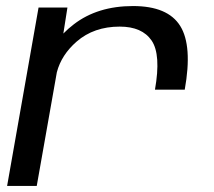

<svg xmlns="http://www.w3.org/2000/svg" viewBox="-20 -615 708 635"><path d="M492.5 -318.5Q513 -434.5 481.5 -480.8Q450 -527 376 -527Q290.5 -527 233.5 -477.5Q183 -433.5 168 -376L101.5 0H3.5L107.5 -590H203L189.5 -504Q205 -520 224 -534.5Q302.5 -595 420 -595Q535 -595 576 -529.2Q617 -463.5 591 -318.5Z"/></svg>

Font: Anybody ExtraExpanded Regular
Style: Italic
Weight: 400
Width: 8
Italic angle: -10°
Designer: Tyler Finck
Foundry: Etcetera Type Company
Version: Version 1.010; ttfautohint (v1.8.3) -l 8 -r 50 -G 200 -x 14 